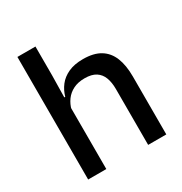

<svg xmlns="http://www.w3.org/2000/svg" viewBox="-157 -780 853 898"><g transform="rotate(-30 270.0 -331.0)"><path d="M386 0V-302Q386 -337.5 376.2 -363.5Q366.5 -389.5 344.2 -404Q322 -418.5 283.5 -418.5Q248 -418.5 222.2 -405.5Q196.5 -392.5 180.5 -370.5Q164.5 -348.5 157.5 -320.5L138 -388.5H162.5Q171 -419.5 190.5 -444.8Q210 -470 242.5 -485Q275 -500 322 -500Q379.5 -500 415 -478.2Q450.5 -456.5 467.2 -415Q484 -373.5 484 -313V0ZM62 0V-662H159.5V-506L157 -365L160 -358V0Z"/></g></svg>

Font: Anek Odia Medium
Style: Regular
Weight: 500
Designer: Yesha Goshar & Mahesh Sahu (Odia), Yesha Goshar (Latin)
Foundry: Ek Type
Version: Version 1.003